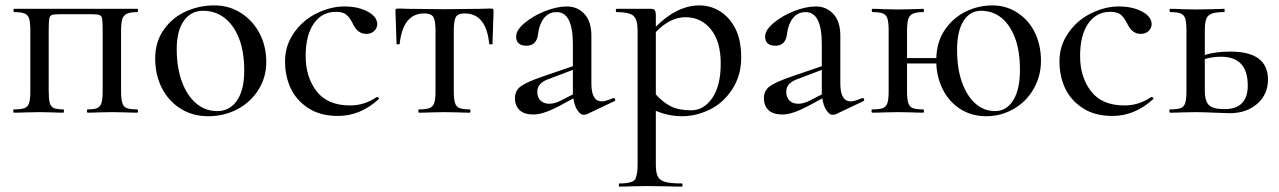

<svg xmlns="http://www.w3.org/2000/svg" viewBox="-20 -419 4757 714"><path d="M490.2 0Q464.4 0 450.2 -1L397 -2L344.2 -1Q330.1 0 306.2 0Q303.2 0 303.2 -6.1Q303.2 -12.2 306.2 -12.2Q330.1 -12.2 341.6 -17.1Q353 -22 357.4 -36.4Q361.8 -50.8 361.8 -81.1V-305.2Q361.8 -338.4 359.9 -349.1Q357.9 -359.9 350.3 -363Q342.8 -366.2 319.8 -366.2H204.1Q180.2 -366.2 172.6 -363Q165 -359.9 163.1 -348.9Q161.1 -337.9 161.1 -303.2V-81.1Q161.1 -51.3 165 -36.6Q168.9 -22 180.4 -17.1Q191.9 -12.2 215.8 -12.2Q217.8 -12.2 217.8 -6.1Q217.8 0 215.8 0Q190.9 0 176.8 -1L127.9 -2L74.2 -1Q59.1 0 32.2 0Q29.3 0 29.1 -6.1Q28.8 -12.2 32.2 -12.2Q59.1 -12.2 71.5 -17.1Q84 -22 88.4 -36.4Q92.8 -50.8 92.8 -81.1V-305.2Q92.8 -335 88.4 -349.4Q84 -363.8 71.5 -368.9Q59.1 -374 33.2 -374Q30.3 -374 30 -380.1Q29.8 -386.2 33.2 -386.2H490.2Q493.2 -386.2 493.2 -380.1Q493.2 -374 490.2 -374Q464.4 -374 451.7 -367.9Q439 -361.8 434.6 -347.4Q430.2 -333 430.2 -303.2V-81.1Q430.2 -51.3 434.6 -36.6Q439 -22 451.4 -17.1Q463.9 -12.2 490.2 -12.2Q493.2 -12.2 493.2 -6.1Q493.2 0 490.2 0Z M861.1 -44.9Q888.2 -84 888.2 -155.5Q888.2 -227.1 868.7 -276.6Q849.1 -326.2 814.9 -352.5Q780.8 -378.9 735.4 -378.9Q689.9 -378.9 663.6 -341.6Q637.2 -304.2 637.2 -236.1Q637.2 -168 656 -116.5Q674.8 -64.9 708.5 -35.4Q742.2 -5.9 788.1 -5.9Q834 -5.9 861.1 -44.9ZM581.5 -92.5Q557.1 -141.1 557.1 -202.1Q557.1 -263.2 589.1 -308.6Q621.1 -354 671.1 -376.5Q721.2 -398.9 777.1 -398.9Q833 -398.9 877.4 -369.9Q921.9 -340.8 946 -293.5Q970.2 -246.1 970.2 -188.5Q970.2 -130.9 940.7 -84.5Q911.1 -38.1 862.1 -12.5Q813 13.2 754.4 13.2Q695.8 13.2 650.9 -15.4Q606 -43.9 581.5 -92.5Z M1382.8 -329.1Q1382.8 -314.9 1371.8 -304Q1360.8 -293 1341.8 -293Q1309.6 -293 1292 -331.1Q1280.8 -354 1267.8 -364.5Q1254.9 -375 1229 -375Q1177.2 -375 1147 -331.5Q1116.7 -288.1 1116.7 -210.4Q1116.7 -132.8 1157.2 -79.8Q1197.8 -26.9 1281.7 -26.9Q1335.9 -26.9 1380.9 -58.1H1382.8Q1385.7 -58.1 1388.4 -54.9Q1391.1 -51.8 1387.7 -49.8Q1319.8 12.2 1236.8 12.2Q1171.9 12.2 1127.4 -16.4Q1083 -44.9 1061.5 -89.8Q1040 -134.8 1040 -191.9Q1040 -249 1073 -296.6Q1106 -344.2 1158 -369.6Q1210 -395 1260.7 -395Q1311.5 -395 1347.2 -376Q1382.8 -356.9 1382.8 -329.1Z M1537.6 -12.2Q1564.5 -12.2 1577.4 -17.1Q1590.3 -22 1595 -36.4Q1599.6 -50.8 1599.6 -81.1V-303.2Q1599.6 -342.3 1591.6 -355.7Q1583.5 -369.1 1557.6 -369.1Q1478.5 -369.1 1466.3 -255.9Q1466.3 -253.9 1460.4 -253.9Q1454.6 -253.9 1454.6 -255.9L1452.6 -320.8Q1449.7 -382.8 1451.2 -385Q1452.6 -387.2 1466.3 -387.2Q1480 -387.2 1495.6 -386.2L1630.4 -384.8L1768.6 -386.2Q1785.6 -387.2 1799.3 -387.2Q1813 -387.2 1814.2 -385.5Q1815.4 -383.8 1815.4 -372.1Q1815.4 -360.4 1813.5 -320.8L1811.5 -255.9Q1811.5 -253.9 1805.9 -253.9Q1800.3 -253.9 1799.3 -255.9Q1788.1 -368.7 1708.5 -369.1Q1682.6 -369.1 1675 -355.5Q1667.5 -341.8 1667.5 -303.2V-81.1Q1667.5 -51.3 1671.9 -36.6Q1676.3 -22 1689 -17.1Q1701.7 -12.2 1727.5 -12.2Q1729.5 -12.2 1729.5 -6.1Q1729.5 0 1727.5 0Q1701.7 0 1686.5 -1L1634.3 -2L1580.6 -1Q1565.4 0 1537.6 0Q1535.6 0 1535.6 -6.1Q1535.6 -12.2 1537.6 -12.2Z M1978 -78.1Q1978 -57.1 1990 -45.2Q2002 -33.2 2022.5 -33.2Q2043 -33.2 2065.4 -44.9L2110.4 -67.9V-159.2L2022.9 -126Q1978 -111.3 1978 -78.1ZM1899.4 -283.2Q1899.4 -307.1 1930.9 -333.5Q1962.4 -359.9 2006.3 -377.4Q2050.3 -395 2088.6 -395Q2127 -395 2153.1 -367.4Q2179.2 -339.8 2179.2 -285.2V-107.9Q2179.2 -42 2218.3 -42Q2231.4 -42 2260.3 -54.2H2262.2Q2266.1 -54.2 2267.6 -49.6Q2269 -44.9 2265.1 -43L2162.1 5.9Q2158.2 7.8 2148.7 7.8Q2139.2 7.8 2127.7 -8.5Q2116.2 -24.9 2112.3 -53.2L2056.2 -22.9Q1999 6.8 1964.1 6.8Q1929.2 6.8 1912.1 -9.5Q1895 -25.9 1895 -54Q1895 -82 1916.5 -97.9Q1938 -113.8 1996.1 -133.8L2110.4 -172.9V-254.9Q2110.4 -374 2050.3 -374Q2020.5 -374 2002.9 -351.6Q1985.4 -329.1 1981 -293Q1976.1 -249 1937.7 -249Q1899.4 -249 1899.4 -283.2Z M2418.9 -299.8V-67.9Q2444.8 -39.1 2474.1 -23.9Q2503.4 -8.8 2550.3 -8.8Q2597.2 -8.8 2628.7 -54.4Q2660.2 -100.1 2660.2 -182.6Q2660.2 -265.1 2623.5 -310.1Q2586.9 -355 2529.3 -355Q2471.7 -355 2418.9 -299.8ZM2418.9 -6.8V193.8Q2418.9 223.6 2426.5 237.8Q2434.1 252 2454.1 257.6Q2474.1 263.2 2516.1 263.2Q2518.1 263.2 2518.1 269Q2518.1 274.9 2516.1 274.9Q2480 274.9 2460 273.9L2385.3 272.9L2325.2 273.9Q2310.1 274.9 2283.2 274.9Q2281.2 274.9 2281.2 269Q2281.2 263.2 2283.2 263.2Q2337.4 263.2 2344.2 243.7Q2351.1 224.1 2351.1 193.8V-305.2Q2351.1 -347.2 2335.2 -360.6Q2319.3 -374 2272.9 -374Q2270 -374 2270 -380.1Q2270 -386.2 2272.9 -386.2H2398.9Q2411.1 -386.2 2415 -381.1Q2418.9 -376 2418.9 -360.8V-319.8Q2498 -398.9 2581.1 -398.9Q2622.1 -398.9 2657.5 -377Q2692.9 -355 2714.6 -312.7Q2736.3 -270.5 2736.3 -204.1Q2736.3 -137.7 2702.6 -86.4Q2668.9 -35.2 2618.4 -11Q2567.9 13.2 2517.1 13.2Q2466.3 13.2 2418.9 -6.8Z M2903.8 -78.1Q2903.8 -57.1 2915.8 -45.2Q2927.7 -33.2 2948.2 -33.2Q2968.8 -33.2 2991.2 -44.9L3036.1 -67.9V-159.2L2948.7 -126Q2903.8 -111.3 2903.8 -78.1ZM2825.2 -283.2Q2825.2 -307.1 2856.7 -333.5Q2888.2 -359.9 2932.1 -377.4Q2976.1 -395 3014.4 -395Q3052.7 -395 3078.9 -367.4Q3105 -339.8 3105 -285.2V-107.9Q3105 -42 3144 -42Q3157.2 -42 3186 -54.2H3188Q3191.9 -54.2 3193.4 -49.6Q3194.8 -44.9 3190.9 -43L3087.9 5.9Q3084 7.8 3074.5 7.8Q3064.9 7.8 3053.5 -8.5Q3042 -24.9 3038.1 -53.2L2981.9 -22.9Q2924.8 6.8 2889.9 6.8Q2855 6.8 2837.9 -9.5Q2820.8 -25.9 2820.8 -54Q2820.8 -82 2842.3 -97.9Q2863.8 -113.8 2921.9 -133.8L3036.1 -172.9V-254.9Q3036.1 -374 2976.1 -374Q2946.3 -374 2928.7 -351.6Q2911.1 -329.1 2906.7 -293Q2901.9 -249 2863.5 -249Q2825.2 -249 2825.2 -283.2Z M3747.8 -45.9Q3772.9 -85.9 3772.9 -158.9Q3772.9 -231.9 3753.4 -281Q3733.9 -330.1 3701.9 -354.5Q3669.9 -378.9 3628.4 -378.9Q3586.9 -378.9 3563 -341.1Q3539.1 -303.2 3539.1 -233.6Q3539.1 -164.1 3557.4 -113Q3575.7 -62 3607.2 -33.9Q3638.7 -5.9 3680.7 -5.9Q3722.7 -5.9 3747.8 -45.9ZM3461.9 -183.1H3353V-81.1Q3353 -51.3 3357.4 -36.6Q3361.8 -22 3374.3 -17.1Q3386.7 -12.2 3413.1 -12.2Q3416 -12.2 3416 -6.1Q3416 0 3413.1 0Q3387.2 0 3373 -1L3319.8 -2L3266.1 -1Q3251 0 3224.1 0Q3221.2 0 3220.9 -6.1Q3220.7 -12.2 3224.1 -12.2Q3251 -12.2 3263.4 -17.1Q3275.9 -22 3280.3 -36.4Q3284.7 -50.8 3284.7 -81.1V-305.2Q3284.7 -335 3280.3 -349.4Q3275.9 -363.8 3263.4 -368.9Q3251 -374 3225.1 -374Q3222.2 -374 3221.9 -380.1Q3221.7 -386.2 3225.1 -386.2Q3251 -386.2 3266.1 -384.8L3319.8 -383.8L3374 -384.8Q3388.2 -385.7 3413.1 -386.2Q3416 -386.2 3416 -380.1Q3416 -374 3413.1 -374Q3387.2 -374 3374.5 -367.9Q3361.8 -361.8 3357.4 -347.4Q3353 -333 3353 -303.2V-203.1H3461.9Q3463.9 -266.1 3494.9 -310.1Q3525.9 -354 3572.3 -376.5Q3618.7 -398.9 3670.7 -398.9Q3722.7 -398.9 3764.9 -370.8Q3807.1 -342.8 3829.1 -296.4Q3851.1 -250 3851.1 -192.9Q3851.1 -135.7 3823.5 -87.9Q3795.9 -40 3748.8 -13.4Q3701.7 13.2 3647.7 13.2Q3593.8 13.2 3552.2 -12.9Q3510.7 -39.1 3487.3 -84Q3463.9 -128.9 3461.9 -183.1Z M4262.7 -329.1Q4262.7 -314.9 4251.7 -304Q4240.7 -293 4221.7 -293Q4189.5 -293 4171.9 -331.1Q4160.6 -354 4147.7 -364.5Q4134.8 -375 4108.9 -375Q4057.1 -375 4026.9 -331.5Q3996.6 -288.1 3996.6 -210.4Q3996.6 -132.8 4037.1 -79.8Q4077.6 -26.9 4161.6 -26.9Q4215.8 -26.9 4260.7 -58.1H4262.7Q4265.6 -58.1 4268.3 -54.9Q4271 -51.8 4267.6 -49.8Q4199.7 12.2 4116.7 12.2Q4051.8 12.2 4007.3 -16.4Q3962.9 -44.9 3941.4 -89.8Q3919.9 -134.8 3919.9 -191.9Q3919.9 -249 3952.9 -296.6Q3985.8 -344.2 4037.8 -369.6Q4089.8 -395 4140.6 -395Q4191.4 -395 4227.1 -376Q4262.7 -356.9 4262.7 -329.1Z M4620.1 -101.1Q4620.1 -208 4520.5 -208Q4487.3 -208 4460.4 -199.2V-81.1Q4460.4 -43.9 4475.3 -28.6Q4490.2 -13.2 4533.2 -13.2Q4620.1 -13.2 4620.1 -101.1ZM4695.3 -123Q4695.3 -67.9 4655.3 -33Q4615.2 2 4552.2 2L4496.1 0Q4448.2 -2 4427.2 -2L4373.5 -1Q4358.4 0 4331.5 0Q4328.6 0 4328.4 -6.1Q4328.1 -12.2 4331.5 -12.2Q4358.4 -12.2 4370.8 -17.1Q4383.3 -22 4387.7 -36.4Q4392.1 -50.8 4392.1 -81.1V-305.2Q4392.1 -335 4387.7 -349.4Q4383.3 -363.8 4370.8 -368.9Q4358.4 -374 4332.5 -374Q4329.6 -374 4329.3 -380.1Q4329.1 -386.2 4332.5 -386.2Q4358.4 -386.2 4373.5 -384.8L4427.2 -383.8L4487.3 -384.8Q4503.4 -385.7 4532.2 -386.2Q4534.2 -386.2 4534.2 -380.1Q4534.2 -374 4532.2 -374Q4500 -374 4485.1 -367.9Q4470.2 -361.8 4465.3 -347.4Q4460.4 -333 4460.4 -303.2V-214.8Q4500.5 -227.1 4556.2 -227.1Q4695.3 -227.1 4695.3 -123Z"/></svg>

Font: Cormorant-Medium
Style: Regular
Weight: 500
Designer: Christian Thalmann (Catharsis Fonts)
Version: Version 3.000